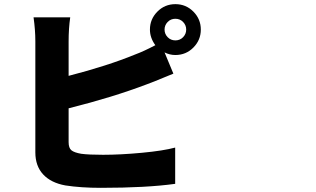

<svg xmlns="http://www.w3.org/2000/svg" viewBox="-20 -861 1540 936"><path d="M797.4 -679.7Q812.5 -664.1 835 -664.1Q857.4 -664.1 872.6 -679.7Q887.7 -695.3 887.7 -716.8Q887.7 -738.3 872.6 -753.9Q857.4 -769.5 835 -769.5Q812.5 -769.5 797.4 -753.9Q782.2 -738.3 782.2 -716.8Q782.2 -695.3 797.4 -679.7ZM314.5 -659.2V-491.2Q503.9 -540 639.6 -595.7Q679.7 -610.4 737.3 -640.6Q710.9 -676.8 710.9 -716.8Q710.9 -767.6 747.1 -804.2Q783.2 -840.8 835 -840.8Q886.7 -840.8 922.9 -804.2Q959 -767.6 959 -716.8Q959 -666 922.9 -629.4Q886.7 -592.8 835 -592.8Q807.6 -592.8 782.2 -605.5L825.2 -502Q809.6 -496.1 782.2 -484.4Q754.9 -472.7 733.4 -464.4Q711.9 -456.1 696.3 -450.2Q529.3 -386.7 314.5 -333V-168Q314.5 -139.6 328.1 -128.4Q341.8 -117.2 376 -111.3Q412.1 -106.4 482.4 -106.4Q567.4 -106.4 671.9 -116.2Q776.4 -126 834 -141.6V35.2Q693.4 54.7 471.7 54.7Q374 54.7 298.8 43Q228.5 30.3 190.4 -10.7Q152.3 -51.8 152.3 -118.2V-659.2Q152.3 -714.8 143.6 -776.4H322.3Q314.5 -721.7 314.5 -659.2Z"/></svg>

Font: Bpmf Zihi Sans Heavy
Style: Heavy
Weight: 900
Foundry: But Ko
Version: Version 1.320